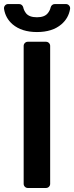

<svg xmlns="http://www.w3.org/2000/svg" viewBox="-46 -935 369 955"><path d="M71.7 -20.6V-706.7Q71.7 -715.2 77.8 -721.2Q83.8 -727.3 92.3 -727.3H182.5Q191.4 -727.3 197.4 -721.2Q203.5 -715.2 203.5 -706.7V-20.6Q203.5 -12.1 197.4 -6Q191.4 0 182.5 0H92.3Q83.8 0 77.8 -6Q71.7 -12.1 71.7 -20.6ZM206 -898.4Q202.1 -881.7 191.4 -869Q175.4 -849.1 137.8 -849.1Q99.4 -849.1 83.5 -869Q72.4 -883.9 69.6 -898.4Q67.8 -905.5 62.3 -910.2Q56.8 -914.8 49.4 -914.8H-5.7Q-15.3 -914.8 -21.3 -907.5Q-27.3 -900.2 -25.9 -890.6Q-18.8 -844.8 16.7 -813.9Q62.1 -775.6 137.8 -775.6Q214.5 -775.6 259.2 -813.9Q295.1 -844.5 302.6 -890.6Q304 -900.2 297.8 -907.5Q291.5 -914.8 282 -914.8H226.6Q219.1 -914.8 213.4 -910.2Q207.7 -905.5 206 -898.4Z"/></svg>

Font: DeltaSans SemiBold
Style: Regular
Weight: 600
Designer: Rasmus Andersson
Foundry: rsms
Version: Version 3.012